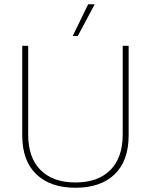

<svg xmlns="http://www.w3.org/2000/svg" viewBox="-20 -876 712 906"><path d="M587 -660V-237Q587 -117 521 -53.5Q455 10 336 10Q218 10 151.5 -53.5Q85 -117 85 -237V-660H113V-241Q113 -132 171.5 -73.5Q230 -15 336 -15Q442 -15 500.5 -73.5Q559 -132 559 -241V-660ZM396 -856H427L347 -706H323Z"/></svg>

Font: Work Sans ExtraLight
Style: Regular
Weight: 200
Designer: Wei Huang
Foundry: Wei Huang
Version: Version 2.010; ttfautohint (v1.8.3)